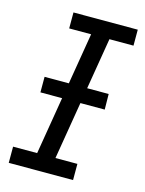

<svg xmlns="http://www.w3.org/2000/svg" viewBox="-112 -803 657 871"><g transform="rotate(15 216.0 -367.5)"><path d="M16 0H318V-76H215L312 -660H425V-735H123V-660H226L129 -76H16ZM72 -346H374L373 -419H72Z"/></g></svg>

Font: Iosevka Sparkle
Style: Italic
Weight: 400
Italic angle: -9°
Designer: Belleve Invis
Foundry: Belleve Invis
Version: Version 4.5.0; ttfautohint (v1.8.3)